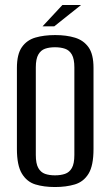

<svg xmlns="http://www.w3.org/2000/svg" viewBox="-20 -740 444 772"><path d="M201 12Q156 12 122 1.5Q88 -9 68 -42Q48 -75 48 -141V-467Q48 -522 68 -550.5Q88 -579 122.5 -589Q157 -599 202 -599Q247 -599 281.5 -588.5Q316 -578 336 -550Q356 -522 356 -467V-141Q356 -74 336 -41.5Q316 -9 281 1.5Q246 12 201 12ZM201 -35Q224 -35 241.5 -41Q259 -47 269 -64.5Q279 -82 279 -117V-469Q279 -503 269 -520.5Q259 -538 241.5 -544Q224 -550 201 -550Q178 -550 161 -544Q144 -538 134 -520.5Q124 -503 124 -469V-117Q124 -82 134 -64.5Q144 -47 161 -41Q178 -35 201 -35ZM151 -634 231 -720H306L198 -634Z"/></svg>

Font: Alumni Sans Thin Medium
Style: Regular
Weight: 500
Version: Version 1.018